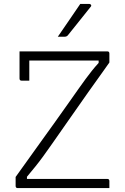

<svg xmlns="http://www.w3.org/2000/svg" viewBox="-20 -963 640 983"><path d="M540 0H71Q60 0 60 -11V-57Q123 -146 189 -237Q255 -328 334 -440Q363 -481 383 -509.5Q403 -538 419 -559.5Q435 -581 450 -600Q465 -619 485 -641V-653H130V-550H91Q80 -550 80 -561V-700H529Q540 -700 540 -689V-643Q535 -635 506 -595Q477 -555 430 -488.5Q383 -422 321 -333Q277 -270 249 -230Q221 -190 201 -162.5Q181 -135 162 -111.5Q143 -88 118 -58V-47H529Q540 -47 540 -36ZM391 -943H437Q443 -943 446 -938Q449 -933 444 -928Q420 -898 404.5 -878.5Q389 -859 372.5 -838.5Q356 -818 328 -783Q322 -775 311 -775H276Q307 -820 333 -858Q359 -896 391 -943Z"/></svg>

Font: Recursive Mn Lnr St Lt
Style: Regular
Weight: 300
Monospace: yes
Version: Version 1.079;hotconv 1.0.112;makeotfexe 2.5.65598; ttfautoh